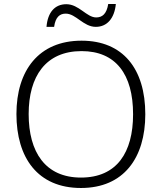

<svg xmlns="http://www.w3.org/2000/svg" viewBox="-20 -1021 808 958"><path d="M212 -887H250C257 -937 279 -953 308 -953C359 -953 396 -887 458 -887C514 -887 551 -929 558 -1001H520C512 -951 490 -934 460 -934C412 -934 374 -1000 311 -1000C254 -1000 218 -960 212 -887ZM705 -451C705 -678 593 -818 387 -818C173 -818 62 -669 62 -452C62 -234 168 -83 384 -83C597 -83 705 -233 705 -451ZM123 -452C123 -640 208 -766 387 -766C558 -766 644 -650 644 -451C644 -260 563 -135 384 -135C206 -135 123 -262 123 -452Z"/></svg>

Font: Noto Sans Telugu UI Light
Style: Regular
Weight: 300
Designer: Jelle Bosma - Monotype Design Team
Foundry: Monotype Imaging Inc.
Version: Version 2.005